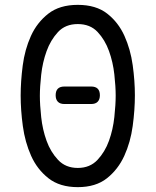

<svg xmlns="http://www.w3.org/2000/svg" viewBox="-20 -760 640 790"><path d="M300 -69Q350 -69 381 -102Q412 -135 428.5 -181Q445 -227 450.5 -278.5Q456 -330 456 -367Q456 -403 450.5 -453.5Q445 -504 428.5 -550Q412 -596 381.5 -628.5Q351 -661 300 -661Q249 -661 218.5 -628Q188 -595 171.5 -549Q155 -503 149.5 -452.5Q144 -402 144 -366Q144 -329 149.5 -278Q155 -227 171.5 -181Q188 -135 219 -102Q250 -69 300 -69ZM300 10Q226 10 179.5 -26.5Q133 -63 108 -119Q83 -175 74 -241Q65 -307 65 -367Q65 -425 73.5 -490.5Q82 -556 107 -611.5Q132 -667 178.5 -703.5Q225 -740 300 -740Q375 -740 421 -704Q467 -668 492 -612.5Q517 -557 526 -492Q535 -427 535 -368Q535 -308 526 -241.5Q517 -175 491.5 -119Q466 -63 420 -26.5Q374 10 300 10ZM355 -332H245Q227 -332 218 -341.5Q209 -351 209 -368Q209 -386 218 -395Q227 -404 245 -404H355Q373 -404 382 -395Q391 -386 391 -368Q391 -351 382 -341.5Q373 -332 355 -332Z"/></svg>

Font: Maple Mono Light
Style: Regular
Weight: 300
Monospace: yes
Designer: subframe7536
Version: Version 7.000